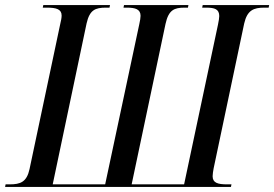

<svg xmlns="http://www.w3.org/2000/svg" viewBox="-41 -734 1077 754"><path d="M-21 0H866L868 -10H851C814 -10 794 -16 794 -42C794 -50 796 -62 798 -73L918 -642C930 -694 955 -704 997 -704H1014L1016 -714H755L753 -704H769C802 -704 820 -698 820 -671C820 -663 818 -652 815 -637L682 -10H476L609 -640C621 -695 643 -704 684 -704H697L699 -714H446L444 -704H457C490 -704 511 -698 511 -672C511 -664 509 -653 506 -639L372 -10H166L299 -642C311 -695 333 -704 375 -704H389L391 -714H129L127 -704H143C180 -704 201 -698 201 -673C201 -664 199 -654 195 -637L75 -70C64 -19 39 -10 -3 -10H-19Z"/></svg>

Font: Noto Serif Display Condensed Medium
Style: Italic
Weight: 500
Width: 3
Italic angle: -12°
Designer: Monotype Design Team
Foundry: Monotype Imaging Inc.
Version: Version 2.009